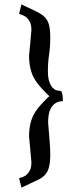

<svg xmlns="http://www.w3.org/2000/svg" viewBox="-20 -722 361 886"><path d="M114 -94Q114 -133 125 -168Q136 -203 168 -238Q181 -252 190.5 -262Q200 -272 208 -278Q200 -285 191 -294.5Q182 -304 168 -319Q136 -354 125 -389.5Q114 -425 114 -464Q118 -504 120 -527Q122 -550 123 -562Q124 -574 124.5 -577.5Q125 -581 125 -583Q125 -606 118.5 -619.5Q112 -633 103 -641Q93 -650 68 -658L79 -702Q89 -697 96 -693.5Q103 -690 111 -686.5Q119 -683 130.5 -677.5Q142 -672 161 -662Q190 -646 201 -622Q212 -598 212 -550Q212 -508 206.5 -470.5Q201 -433 201 -395Q201 -362 208 -343.5Q215 -325 224 -316Q233 -307 242 -305Q251 -303 254 -303Q257 -303 260 -302Q263 -301 265 -296.5Q267 -292 268.5 -282.5Q270 -273 270 -255Q249 -255 235.5 -245.5Q222 -236 214.5 -222Q207 -208 204.5 -191Q202 -174 202 -158Q207 -96 209.5 -63.5Q212 -31 212 -8Q212 40 200.5 65.5Q189 91 161 105L79 144L68 100Q93 94 103 84Q112 76 118.5 63Q125 50 125 26Z"/></svg>

Font: Ekushey Mukto
Style: Bold
Weight: 700
Designer: Al Mamun Sumon
Foundry: Al Mamun Sumon
Version: Version 1.0